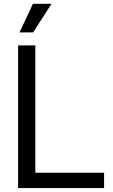

<svg xmlns="http://www.w3.org/2000/svg" viewBox="-20 -959 575 979"><path d="M72.3 0V-727.5H160.2V-78.1H510.7V0ZM79.6 -793.9 147.9 -939.5H242.7L148.9 -793.9Z"/></svg>

Font: Inter Khmer Looped
Style: Regular
Weight: 400
Designer: Rasmus Andersson, Sovichet Tep
Foundry: Anagata Design
Version: Version 1.000